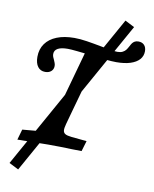

<svg xmlns="http://www.w3.org/2000/svg" viewBox="-94 -790 816 1016"><g transform="rotate(10 313.5 -282.0)"><path d="M71 -450Q71 -491.1 92.3 -521Q113.7 -550.8 153.2 -566.5Q192.7 -582.3 247.6 -582.3Q277.4 -582.3 314.1 -576.6Q350.8 -571 400.8 -561.3Q426.6 -556.5 449.2 -552.8Q471.8 -549.2 483.1 -549.2Q500 -549.2 510.9 -554.8Q521.8 -560.5 527.8 -568.1Q533.9 -575.8 541.1 -589.5Q546.8 -600.8 551.6 -607.3Q556.5 -613.7 564.1 -618.1Q571.8 -622.6 583.9 -622.6Q604 -622.6 615.3 -610.5Q626.6 -598.4 626.6 -577.4Q626.6 -551.6 610.1 -533.1Q593.5 -514.5 562.1 -504.4Q530.6 -494.4 487.1 -494.4Q464.5 -494.4 427 -498Q389.5 -501.6 344.4 -508.1Q308.1 -512.1 273.8 -515.7Q239.5 -519.4 222.6 -519.4Q187.1 -519.4 169 -509.3Q150.8 -499.2 150.8 -479Q150.8 -471.8 153.6 -463.7Q156.5 -455.6 160.5 -448.4Q163.7 -441.1 166.5 -433.5Q169.4 -425.8 169.4 -417.7Q169.4 -400 157.3 -389.1Q145.2 -378.2 125 -378.2Q99.2 -378.2 85.1 -397.2Q71 -416.1 71 -450ZM322.6 -538.7 394.4 -528.2 303.2 -201.6H229ZM42.7 0 58.9 -56.5 131.5 -62.9Q155.6 -65.3 169.8 -71.4Q183.9 -77.4 192.7 -89.9Q201.6 -102.4 208.1 -125.8L229 -201.6H303.2L282.3 -125.8Q275.8 -102.4 277 -90.3Q278.2 -78.2 288.3 -72.2Q298.4 -66.1 321.8 -63.7L404.8 -55.6L387.9 0.8Q362.9 0.8 337.1 0Q275.8 -2.4 205.6 -2.4H210.5Q171 -2.4 42.7 0ZM23.4 129 496.8 -719.4 547.6 -693.5 74.2 154.8Z"/></g></svg>

Font: Playfair Micro SmCond SmLight
Style: Italic
Weight: 360
Width: 4
Italic angle: -15.6°
Designer: Claus Eggers Sørensen
Foundry: Claus Eggers Sørensen
Version: Version 2.203;Glyphs 3.3 (3326)